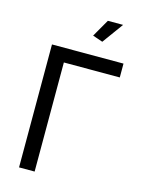

<svg xmlns="http://www.w3.org/2000/svg" viewBox="-134 -995 792 1071"><g transform="rotate(15 261.5 -459.0)"><path d="M85 0V-710H498V-630H175V0ZM352 -797 294 -817 352 -918H440Z"/></g></svg>

Font: Raleway Medium
Style: Regular
Weight: 500
Designer: Matt McInerney, Pablo Impallari, Rodrigo Fuenzalida
Foundry: Matt McInerney, Pablo Impallari, Rodrigo Fuenzalida
Version: Version 4.026